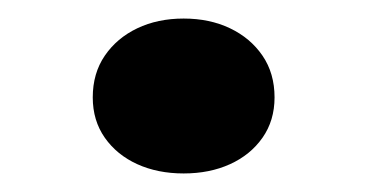

<svg xmlns="http://www.w3.org/2000/svg" viewBox="-20 -382 396 207"><path d="M178 -362Q206 -362 228 -351.5Q250 -341 263 -322Q276 -303 276 -277Q276 -252 263 -233.5Q250 -215 228 -205Q206 -195 178 -195Q150 -195 128 -205Q106 -215 93 -233.5Q80 -252 80 -277Q80 -303 93 -322Q106 -341 128 -351.5Q150 -362 178 -362Z"/></svg>

Font: Kalnia Thin
Style: Regular
Weight: 100
Version: Version 1.105